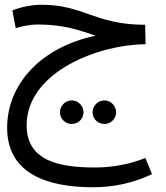

<svg xmlns="http://www.w3.org/2000/svg" viewBox="-20 -516 699 807"><path d="M370 271C458 271 541 253 619 216L591 148C525 174 455 188 380 188C230 188 92 161 92 11C92 -216 400 -330 592 -330L590 -412H581C379 -414 329 -496 156 -496C112 -496 66 -486 32 -472L46 -398C73 -405 101 -413 141 -413C251 -413 318 -387 382 -366C152 -318 10 -162 10 21C10 216 182 271 370 271ZM419 5C446 5 468 -17 468 -44C468 -71 446 -94 419 -94C391 -94 369 -71 369 -44C369 -17 391 5 419 5ZM282 5C309 5 331 -17 331 -44C331 -71 309 -94 282 -94C254 -94 232 -71 232 -44C232 -17 254 5 282 5Z"/></svg>

Font: Noto Sans Arabic UI
Style: Regular
Weight: 400
Designer: Monotype Design Team, Nadine Chahine and Nizar Qandah
Foundry: Monotype Imaging Inc.
Version: Version 2.010